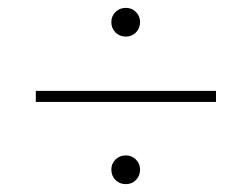

<svg xmlns="http://www.w3.org/2000/svg" viewBox="-20 -561 640 488"><path d="M529 -330V-302H71V-330ZM263 -130Q263 -145 273.5 -155.5Q284 -166 300 -166Q315 -166 325.5 -155.5Q336 -145 336 -130Q336 -114 325.5 -103.5Q315 -93 300 -93Q284 -93 273.5 -103.5Q263 -114 263 -130ZM263 -505Q263 -520 273.5 -530.5Q284 -541 300 -541Q315 -541 325.5 -530.5Q336 -520 336 -505Q336 -489 325.5 -478.5Q315 -468 300 -468Q284 -468 273.5 -478.5Q263 -489 263 -505Z"/></svg>

Font: Human Sans ExtraLight
Style: Regular
Weight: 200
Designer: Tim Radville
Foundry: Continuum
Version: Version 1.000;FEAKit 1.0